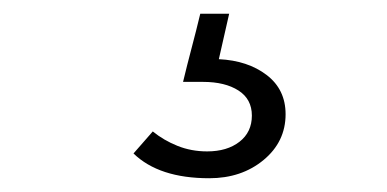

<svg xmlns="http://www.w3.org/2000/svg" viewBox="-20 -20 563 279"><path d="M395 146Q395 186 363 212.5Q331 239 284 239Q211 239 174 203Q181 195 188 187Q195 179 202 171Q218 184 238 192Q258 200 281 200Q310 200 328 186Q346 172 346 148Q346 124 326.5 111.5Q307 99 275 99H246Q252 74 258.5 49.5Q265 25 271 0H313L298 66Q340 68 367.5 89Q395 110 395 146Z"/></svg>

Font: Rosa Sans Light
Style: Regular
Weight: 300
Designer: Pentagram / MCKL
Foundry: Pentagram / MCKL
Version: Version 1.005;September 16, 2019;FontCreator 11.5.0.2425 64-